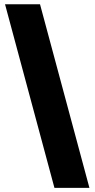

<svg xmlns="http://www.w3.org/2000/svg" viewBox="-20 -782 449 911"><path d="M238.3 109.4 3.9 -761.7H169.9L404.3 109.4Z"/></svg>

Font: Inter 18pt Black
Style: Regular
Weight: 900
Designer: Rasmus Andersson
Foundry: rsms
Version: Version 4.001;git-66647c0bb